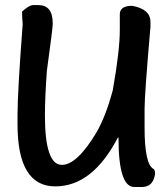

<svg xmlns="http://www.w3.org/2000/svg" viewBox="-20 -746 665 766"><path d="M112.2 -725.7H133.3Q190.4 -725.7 190.4 -652.8V-649.9Q190.4 -634.1 166.9 -462.8Q159.2 -353.5 159.2 -285.9Q159.2 -88.2 226.9 -88.2Q288.2 -88.2 366.9 -221.1Q403.4 -286.8 429.7 -384.7Q458 -543.9 458 -626.9V-689.2Q458 -722.8 507.4 -722.8Q580.3 -709.8 580.3 -658V-639.8Q556.8 -368.8 556.8 -312.2V-236.5Q556.8 -94 590.9 -72.9Q598.6 -71 598.6 -51.8Q590.9 0 546.8 0H515.6Q452.8 0 452.8 -195.2V-197.6H450.4Q349.2 -2.4 200.5 -2.4Q49.9 -2.4 49.9 -249.9V-288.7Q49.9 -376.5 70.5 -649.9Q68.1 -675.3 68.1 -699.8Q96.4 -725.7 112.2 -725.7Z"/></svg>

Font: Namteng
Style: Regular
Weight: 400
Designer: Khon Soe Zaw Thu
Foundry: MPUA
Version: Version 1.03 June 17, 2016